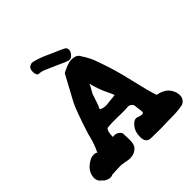

<svg xmlns="http://www.w3.org/2000/svg" viewBox="-230 -1079 1252 1252"><g transform="rotate(-45 396.0 -453.0)"><path d="M217.8 -838.9Q216.8 -841.8 216.3 -845.2Q215.8 -848.6 215.8 -851.6Q215.8 -854.5 215.8 -857.4Q215.8 -895.5 251 -901.4Q254.9 -902.3 258.8 -901.4Q281.2 -896.5 300.3 -890.1Q319.3 -883.8 330.1 -879.4Q340.8 -875 360.4 -866.2Q379.9 -857.4 390.6 -852.5Q445.3 -829.1 466.8 -818.4Q485.4 -810.5 485.4 -792Q485.4 -774.4 470.7 -757.8Q456.1 -741.2 440.4 -741.2Q437.5 -741.2 435.5 -742.2Q420.9 -745.1 342.3 -781.2Q263.7 -817.4 250 -817.4Q249 -817.4 248 -817.4Q244.1 -818.4 237.8 -818.8Q231.4 -819.3 230 -819.8Q228.5 -820.3 225.6 -822.3Q222.7 -824.2 221.2 -828.1Q219.7 -832 217.8 -838.9ZM390.6 -480.5Q386.7 -469.7 379.4 -446.8Q372.1 -423.8 365.2 -405.8Q358.4 -387.7 351.6 -375Q372.1 -362.3 400.4 -362.3Q404.3 -362.3 485.4 -371.1Q485.4 -376 480.5 -387.2Q475.6 -398.4 466.8 -416.5Q458 -434.6 452.1 -448.2Q425.8 -515.6 422.9 -541Q417 -527.3 409.2 -512.7Q401.4 -498 396 -489.7Q390.6 -481.4 390.6 -480.5ZM521.5 -155.3Q537.1 -155.3 537.1 -165Q535.2 -191.4 530.3 -225.6Q530.3 -229.5 529.3 -233.9Q528.3 -238.3 520 -246.6Q511.7 -254.9 497.1 -256.8Q473.6 -254.9 438.5 -254.9Q424.8 -254.9 400.4 -255.4Q376 -255.9 363.3 -255.9Q337.9 -255.9 302.7 -252.9Q285.2 -238.3 285.2 -192.4V-185.5Q291 -187.5 297.9 -187.5Q325.2 -187.5 341.8 -167Q347.7 -160.2 347.7 -152.3Q349.6 -107.4 349.6 -94.7Q349.6 -51.8 332 -34.2Q305.7 -7.8 267.6 -7.8Q252.9 -7.8 226.1 -13.2Q199.2 -18.6 188.5 -18.6H185.5Q182.6 -18.6 110.4 -15.6Q109.4 -15.6 105.5 -13.7Q101.6 -11.7 96.7 -10.7Q91.8 -9.8 86.9 -9.8Q67.4 -9.8 43 -26.4Q37.1 -33.2 36.1 -34.2L31.2 -39.1Q25.4 -43 21 -47.9Q16.6 -52.7 12.7 -62.5Q8.8 -72.3 8.8 -84V-85.9Q10.7 -145.5 75.2 -182.6Q93.8 -193.4 112.3 -193.4Q139.6 -193.4 139.6 -183.6Q167 -235.4 183.6 -307.6V-309.6Q212.9 -401.4 231.9 -452.6Q251 -503.9 261.2 -524.4Q271.5 -544.9 299.8 -595.7Q328.1 -646.5 353.5 -695.3Q356.4 -703.1 364.3 -706.1Q418.9 -734.4 449.2 -734.4Q491.2 -734.4 504.9 -713.9Q518.6 -693.4 527.3 -678.7Q536.1 -664.1 543.5 -648.4Q550.8 -632.8 553.7 -625.5Q556.6 -618.2 563.5 -597.7Q570.3 -577.1 574.2 -567.4Q606.4 -476.6 634.3 -354Q662.1 -231.4 680.7 -179.7Q681.6 -177.7 698.7 -174.3Q715.8 -170.9 737.3 -158.2Q758.8 -145.5 772.5 -121.1Q787.1 -95.7 787.1 -69.3Q787.1 -43.9 769.5 -27.3Q754.9 -13.7 739.3 -13.7Q703.1 -5.9 636.7 -5.9H624Q612.3 -5.9 583.5 -4.9Q554.7 -3.9 544.9 -3.9Q538.1 -3.9 511.7 -4.4Q485.4 -4.9 457 -4.9Q410.2 -4.9 410.2 -60.5Q410.2 -112.3 439.5 -143.6Q459 -166 477.5 -166Q484.4 -166 498.5 -160.6Q512.7 -155.3 521.5 -155.3Z"/></g></svg>

Font: Essays1743
Style: Bold
Weight: 700
Designer: Based on the typeface in a 1743 English translation of the essays of Montaigne.  PostScript/TrueType font designed by Jo
Version: Version 002.100